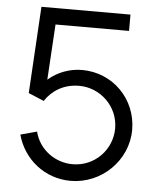

<svg xmlns="http://www.w3.org/2000/svg" viewBox="-53 -765 683 826"><g transform="rotate(5 289.0 -352.5)"><path d="M282.5 15C416 15 527.5 -94.5 527.5 -226.5C527.5 -359.5 423.5 -464.5 291 -464.5C236.5 -464.5 184.5 -444.5 145 -410L159.5 -649.5H477V-720H92.5L70.5 -345.5L137.5 -317.5C167 -362.5 216.5 -395.5 284.5 -395.5C375.5 -395.5 454 -321.5 454 -226.5C454 -134.5 380.5 -57 284.5 -57C210.5 -57 140 -105.5 120.5 -183.5L50 -164.5C78.5 -59.5 170.5 15 282.5 15Z"/></g></svg>

Font: Hauora
Style: Regular
Weight: 400
Designer: Mikhail Sharanda
Foundry: WCYS & Co.
Version: Version 1.010